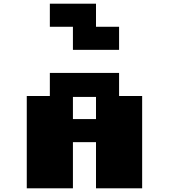

<svg xmlns="http://www.w3.org/2000/svg" viewBox="-20 -1020 915 1040"><path d="M125 0V-500H250V-625H625V-500H750V0H500V-250H375V0ZM375 -375H500V-495H375ZM375 -750V-875H250V-1000H500V-875H625V-750Z"/></svg>

Font: Silkscreen
Style: Bold
Weight: 700
Designer: Jason Kottke
Foundry: Jason Kottke
Version: Version 1.001; ttfautohint (v1.8.4.7-5d5b)